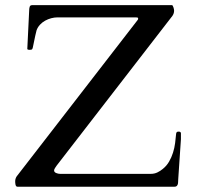

<svg xmlns="http://www.w3.org/2000/svg" viewBox="-20 -708 753 728"><path d="M37.6 -21Q37.6 -26.4 39.6 -32Q41.5 -37.6 45.4 -42L502 -632.3Q503.9 -634.8 503.9 -637.2Q503.9 -641.1 500.5 -641.6Q497.1 -642.1 494.1 -642.1H197.8Q186.5 -642.1 174.3 -638.9Q162.1 -635.7 151.1 -629.6Q140.1 -623.5 131.6 -614.3Q123 -605 118.7 -593.3Q117.2 -587.9 113.8 -573Q110.4 -558.1 104.5 -528.3Q103.5 -523.4 101.6 -521.2Q99.6 -519 91.3 -519Q85.4 -519 83.5 -522L90.8 -671.9Q90.8 -673.3 91.3 -677Q91.8 -680.7 92.8 -683.1Q94.2 -687 98.1 -688Q100.1 -688.5 102.1 -688.5H632.3Q633.8 -688.5 635 -686Q636.2 -683.6 637.5 -680.4Q638.7 -677.2 639.4 -673.6Q640.1 -669.9 640.1 -667.5Q640.1 -657.2 633.8 -647.9L194.8 -80.1Q193.4 -77.6 189.2 -71.8Q185.1 -65.9 185.1 -62Q185.1 -55.2 192.9 -52Q200.7 -48.8 207.5 -48.8H551.8Q565.4 -48.8 576.7 -54.2Q587.9 -59.6 597.2 -67.4Q611.8 -79.1 621.1 -95.2Q630.4 -111.3 636 -129.2Q641.6 -147 644 -165.5Q646.5 -184.1 647.9 -201.7Q648.9 -207 651.6 -208Q654.3 -209 658.7 -209Q661.1 -209 663.6 -207.3Q666 -205.6 666 -203.1V-180.2L655.8 -28.8Q655.3 -23.4 655.3 -18.3Q655.3 -13.2 654.1 -9.3Q652.8 -5.4 650.1 -2.7Q647.5 0 641.6 0H46.4Q43 0 41.3 -2.2Q39.6 -4.4 38.8 -7.8Q38.1 -11.2 37.8 -14.9Q37.6 -18.6 37.6 -21Z"/></svg>

Font: Kurinto Book Core
Style: Regular
Weight: 400
Designer: Kurinto was developed by Clint Goss from a range of fonts that are compatible with the SIL Open Font License Version 1.1
Foundry: Clinton F. Goss
Version: Version 2.196; July 25, 2020